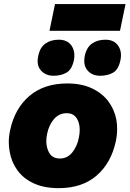

<svg xmlns="http://www.w3.org/2000/svg" viewBox="-20 -938 656 972"><path d="M277.5 14.5Q203 14.5 150.8 -9.8Q98.5 -34 68.2 -75.8Q38 -117.5 29 -170Q24.5 -193.5 24.5 -218Q24.5 -247.5 31 -278Q55 -390 129.5 -452.8Q204 -515.5 320.5 -515.5Q392.5 -515.5 444.5 -491.2Q496.5 -467 527.8 -425.8Q559 -384.5 569 -332.5Q573 -309.5 573 -285.5Q573 -255 566.5 -223.5Q543 -113 469.2 -49.2Q395.5 14.5 277.5 14.5ZM283 -135.5Q321 -135.5 345.8 -166.2Q370.5 -197 379 -240Q383.5 -260.5 383.5 -279.5Q383.5 -290.5 382 -301Q378 -329.5 362.2 -347.2Q346.5 -365 318 -365Q279.5 -365 253.8 -335.8Q228 -306.5 218.5 -260.5Q214.5 -241.5 214.5 -224Q214.5 -196.5 224.5 -173.5Q240.5 -135.5 283 -135.5ZM487.5 -554.5Q446.5 -554.5 423.5 -581Q406.5 -600 406.5 -629.5Q406.5 -641 409 -654Q418 -698 445.8 -717.5Q473.5 -737 513.5 -737Q557 -737 578 -707Q592.5 -686 592.5 -659Q592.5 -647.5 590 -635Q580.5 -586.5 553 -570.5Q525.5 -554.5 487.5 -554.5ZM251.5 -554.5Q211 -554.5 187.5 -581Q170.5 -599.5 170.5 -628Q170.5 -640 173.5 -654Q182 -698 209.8 -717.5Q237.5 -737 277.5 -737Q321 -737 342 -707Q356.5 -685.5 356.5 -657.5Q356.5 -647 354.5 -635Q344.5 -586.5 317 -570.5Q289.5 -554.5 251.5 -554.5ZM230.5 -782 258.5 -917.5H615.5L587.5 -782Z"/></svg>

Font: Heraclito ExtraBold
Style: Italic
Weight: 800
Italic angle: -12°
Designer: Kostas Bartsokas (font) & Cristiano Sobral (main changes)
Foundry: Kostas Bartsokas (font) & Cristiano Sobral (main changes)
Version: Version 1.00;July 8, 2020;FontCreator 13.0.0.2655 64-bit